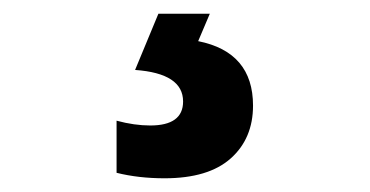

<svg xmlns="http://www.w3.org/2000/svg" viewBox="-20 -20 540 280"><path d="M349 134Q349 56 269 40L286 0H211L177 82Q247 87 247 128Q247 163 199 163Q176 163 150 156V232Q182 240 220 240Q284 240 316.5 211Q349 182 349 134Z"/></svg>

Font: Noto Sans Mono UI Condensed ExtraBold
Style: Regular
Weight: 800
Width: 3
Designer: Monotype Design team
Foundry: Monotype Imaging Inc.
Version: 1.000